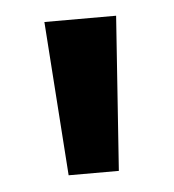

<svg xmlns="http://www.w3.org/2000/svg" viewBox="-32 -745 290 320"><g transform="rotate(-5 112.5 -585.0)"><path d="M173 -714H53L71 -456H155Z"/></g></svg>

Font: Noto Sans Gujarati ExtraCondensed SemiBold
Style: Regular
Weight: 600
Width: 2
Designer: Jelle Bosma - Monotype Design Team, Universal Thirst
Foundry: Monotype Imaging Inc.
Version: Version 2.106